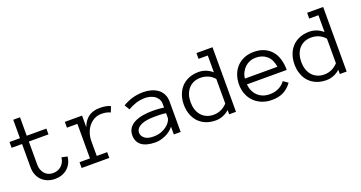

<svg xmlns="http://www.w3.org/2000/svg" viewBox="-38 -1203 3350 1780"><g transform="rotate(-20 1637.5 -313.0)"><path d="M460 -145Q452.1 -73.2 403.6 -31Q355 11.2 282.2 11.2Q242.2 11.2 209 -2Q175.8 -15.1 152.3 -38.6Q128.9 -62 116 -95Q103 -127.9 103 -167V-397.9H0V-455.1H103V-637.2H169.9V-455.1H363.8V-397.9H169.9V-167Q169.9 -142.1 178 -120.1Q186 -98.1 200.4 -81.5Q214.8 -64.9 235.4 -55.4Q255.9 -45.9 282.2 -45.9Q332 -45.9 365.5 -76.9Q398.9 -107.9 403.8 -157.2Z M976.1 -391.1Q939.9 -409.2 890.1 -409.2Q849.1 -409.2 816.9 -391.6Q784.7 -374 762.2 -345.5Q739.7 -316.9 727.8 -280Q715.8 -243.2 715.8 -204.1V-57.1H818.8V0H545.9V-57.1H648.9V-397.9H545.9V-455.1H715.8V-340.8Q761.7 -465.8 890.1 -465.8Q924.8 -465.8 950.4 -461.4Q976.1 -457 998 -445.8Z M1090.8 -123Q1090.8 -166 1112.3 -195.1Q1133.8 -224.1 1168.7 -241Q1203.6 -257.8 1248.8 -265.4Q1293.9 -272.9 1340.8 -272.9Q1358.9 -272.9 1373.3 -272.5Q1387.7 -272 1400.6 -271Q1413.6 -270 1426.8 -268.6Q1439.9 -267.1 1455.6 -265.1V-297.9Q1455.6 -331.1 1441.2 -352.5Q1426.8 -374 1405.8 -386.5Q1384.8 -398.9 1361.8 -404.1Q1338.9 -409.2 1322.8 -409.2Q1272 -409.2 1229 -395.5Q1186 -381.8 1148.9 -358.9L1118.7 -409.2Q1159.7 -434.1 1210.7 -450Q1261.7 -465.8 1322.8 -465.8Q1359.9 -465.8 1395.8 -456.3Q1431.6 -446.8 1460.2 -427Q1488.8 -407.2 1505.9 -375Q1522.9 -342.8 1522.9 -297.9V0H1455.6V-76.2Q1438 -54.2 1415.8 -37.6Q1393.6 -21 1369.1 -10.5Q1344.7 0 1320.3 5.6Q1295.9 11.2 1273.9 11.2Q1183.6 11.2 1137.2 -23.4Q1090.8 -58.1 1090.8 -123ZM1273.9 -45.9Q1315.9 -45.9 1349.4 -58.3Q1382.8 -70.8 1406.2 -89.4Q1429.7 -107.9 1442.6 -128.9Q1455.6 -149.9 1455.6 -167V-210Q1422.9 -214.8 1392.8 -215.3Q1362.8 -215.8 1340.8 -215.8Q1304.7 -215.8 1271.2 -210.9Q1237.8 -206.1 1212.9 -195.1Q1188 -184.1 1172.9 -166.5Q1157.7 -148.9 1157.7 -123Q1157.7 -94.2 1185.8 -70.1Q1213.9 -45.9 1273.9 -45.9Z M2068.8 0H2001.5V-42Q1972.7 -16.1 1938.2 -2.4Q1903.8 11.2 1867.7 11.2Q1813.5 11.2 1770.5 -6.3Q1727.5 -23.9 1698 -55.4Q1668.5 -86.9 1652.6 -130.9Q1636.7 -174.8 1636.7 -227.1Q1636.7 -278.8 1652.6 -323Q1668.5 -367.2 1698 -398.7Q1727.5 -430.2 1770.5 -448Q1813.5 -465.8 1867.7 -465.8Q1903.8 -465.8 1938.2 -452.9Q1972.7 -439.9 2001.5 -414.1V-580.1H1910.6V-637.2H2068.8ZM2001.5 -349.1Q1972.7 -380.9 1938.7 -395Q1904.8 -409.2 1866.7 -409.2Q1826.7 -409.2 1796.1 -395Q1765.6 -380.9 1745.1 -356.4Q1724.6 -332 1714.1 -299.1Q1703.6 -266.1 1703.6 -227.1Q1703.6 -188 1714.1 -155Q1724.6 -122.1 1745.1 -97.7Q1765.6 -73.2 1796.1 -59.1Q1826.7 -44.9 1866.7 -44.9Q1943.8 -44.9 2001.5 -106Z M2250.5 -204.1Q2257.8 -131.8 2303.2 -88.9Q2348.6 -45.9 2421.4 -45.9Q2472.7 -45.9 2512.7 -66.9Q2552.7 -87.9 2572.8 -119.1L2619.6 -86.9Q2585.4 -39.1 2538.1 -13.9Q2490.7 11.2 2421.4 11.2Q2368.7 11.2 2324.7 -6.3Q2280.8 -23.9 2248.8 -55.4Q2216.8 -86.9 2199.2 -130.4Q2181.6 -173.8 2181.6 -227.1Q2181.6 -278.8 2197.5 -322.5Q2213.4 -366.2 2243.4 -398.2Q2273.4 -430.2 2316.4 -448Q2359.4 -465.8 2412.6 -465.8Q2470.7 -465.8 2514.2 -446.3Q2557.6 -426.8 2586.7 -392.3Q2615.7 -357.9 2629.6 -310.1Q2643.6 -262.2 2643.6 -204.1ZM2572.8 -261.2Q2561.5 -335.9 2518.6 -372.6Q2475.6 -409.2 2412.6 -409.2Q2380.4 -409.2 2353 -398.7Q2325.7 -388.2 2304.7 -368.7Q2283.7 -349.1 2269.5 -321.5Q2255.4 -293.9 2251.5 -261.2Z M3160.6 0H3093.3V-42Q3064.5 -16.1 3030 -2.4Q2995.6 11.2 2959.5 11.2Q2905.3 11.2 2862.3 -6.3Q2819.3 -23.9 2789.8 -55.4Q2760.3 -86.9 2744.4 -130.9Q2728.5 -174.8 2728.5 -227.1Q2728.5 -278.8 2744.4 -323Q2760.3 -367.2 2789.8 -398.7Q2819.3 -430.2 2862.3 -448Q2905.3 -465.8 2959.5 -465.8Q2995.6 -465.8 3030 -452.9Q3064.5 -439.9 3093.3 -414.1V-580.1H3002.4V-637.2H3160.6ZM3093.3 -349.1Q3064.5 -380.9 3030.5 -395Q2996.6 -409.2 2958.5 -409.2Q2918.5 -409.2 2887.9 -395Q2857.4 -380.9 2836.9 -356.4Q2816.4 -332 2805.9 -299.1Q2795.4 -266.1 2795.4 -227.1Q2795.4 -188 2805.9 -155Q2816.4 -122.1 2836.9 -97.7Q2857.4 -73.2 2887.9 -59.1Q2918.5 -44.9 2958.5 -44.9Q3035.6 -44.9 3093.3 -106Z"/></g></svg>

Font: Anonymous Pro
Style: Regular
Weight: 400
Monospace: yes
Designer: Mark Simonson
Version: Version 1.003